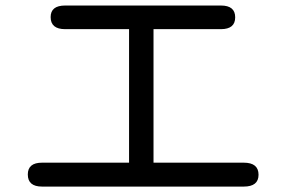

<svg xmlns="http://www.w3.org/2000/svg" viewBox="-20 -690 1040 698"><path d="M449.2 -98.6V-584H216.8Q164.1 -584 164.1 -627.9Q164.1 -669.9 216.8 -669.9H783.2Q835 -669.9 835 -627Q835 -584 783.2 -584H538.1V-98.6H866.2Q919.9 -98.6 919.9 -54.7Q919.9 -11.7 866.2 -11.7H132.8Q81.1 -11.7 81.1 -55.7Q81.1 -98.6 132.8 -98.6H449.2Z"/></svg>

Font: jf-openhuninn-1.0
Style: Regular
Weight: 400
Designer: [Kosugi Maru]
      Designed by Motoya company      

      [Varela Round]
      Joe Prince(Latin component); Avraham Co
Foundry: justfont CO.,LTD.
Version: 1.0